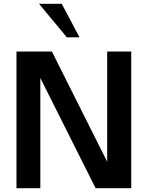

<svg xmlns="http://www.w3.org/2000/svg" viewBox="-20 -994 779 1014"><path d="M673 0V-722H546V-140L254 -722H67V0H193V-582L485 0ZM400 -797 306 -974H186L333 -797Z"/></svg>

Font: Perun SemiBold
Style: Regular
Weight: 600
Foundry: Copyright (c) Stefan Peev, Context Ltd, 2016
Version: Version 1.089